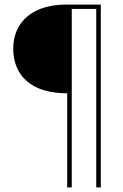

<svg xmlns="http://www.w3.org/2000/svg" viewBox="-20 -720 538 840"><path d="M274 100V-312Q195 -312 142.5 -336.5Q90 -361 64 -405Q38 -449 38 -506Q38 -564 64.5 -607.5Q91 -651 143.5 -675.5Q196 -700 274 -700H421V100H401V-681H294V100Z"/></svg>

Font: DM Sans 11pt Thin
Style: Regular
Weight: 250
Version: Version 4.004;gftools[0.9.30]